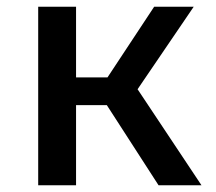

<svg xmlns="http://www.w3.org/2000/svg" viewBox="-20 -548 640 568"><path d="M93 -528H205V-319H298L436 -528H553L387 -284L576 0H449L296 -237H205V0H93Z"/></svg>

Font: Fira Mono Medium
Style: Regular
Weight: 500
Designer: Carrois Corporate & Edenspiekermann AG
Foundry: Carrois Corporate GbR & Edenspiekermann AG
Version: Version 3.206